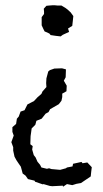

<svg xmlns="http://www.w3.org/2000/svg" viewBox="-20 -529 391 728"><path d="M188 -509 198 -508H213L228 -499L236 -493L248 -482L258 -468L256 -449L254 -431L238 -421L242 -408L231 -403L218 -397L210 -391L192 -393L172 -396L167 -402L149 -410L145 -418L138 -433V-464L147 -476V-485L146 -496L156 -507L166 -508L179 -509ZM230 -266 229 -236 222 -223 233 -204 232 -183 216 -174V-161L213 -147L203 -134L170 -115L164 -104L153 -98L138 -79L118 -71L114 -56L100 -42L98 -27L96 -13L95 18L104 25L102 38L108 59L115 68L122 84L132 96L137 106L158 111L166 109L175 112L208 115L230 109L234 106L255 102L257 92L289 85L293 90L311 87L328 105L326 121L324 140L287 165L270 168L254 173L234 169L219 179L218 175L178 177L169 176L145 169L142 170L113 160L111 156L86 150L77 137L66 129L62 114L59 103L50 90L42 78L35 65L30 42V29L23 10L32 -15L27 -29V-47L41 -59L44 -79L51 -87L58 -106L73 -111L84 -133L109 -146L122 -160L137 -173L141 -182L156 -199L155 -214L156 -232L163 -258L169 -263L186 -269L215 -270Z"/></svg>

Font: Winky Rough Light
Style: Regular
Weight: 300
Designer: Simon Atzbach
Foundry: typofactur
Version: Version 1.206; ttfautohint (v1.8.4.7-5d5b)